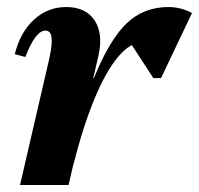

<svg xmlns="http://www.w3.org/2000/svg" viewBox="-20 -526 566 546"><path d="M137 -55 169 -304H247Q292 -414 340.5 -460Q389 -506 459 -506Q494 -506 526 -489L438 -304H416L334 -430H386V-406Q351 -406 316 -364.5Q281 -323 248.5 -244.5Q216 -166 188 -55ZM37 0 121 -363Q129 -401 126.5 -420Q124 -439 109 -439Q81 -439 52 -364L22 -372Q38 -435 77 -470.5Q116 -506 168 -506Q224 -506 249 -468Q274 -430 260 -368L175 0Z"/></svg>

Font: Platypi Light SemiBold
Style: Italic
Weight: 600
Italic angle: -13°
Version: Version 1.200